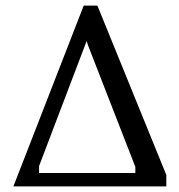

<svg xmlns="http://www.w3.org/2000/svg" viewBox="-20 -668 642 688"><path d="M28 0 280 -648H329L576 -41V0ZM120 -48H465V-70L296 -504L291 -519L290 -520L284 -504L120 -73Z"/></svg>

Font: Faustina
Style: Regular
Weight: 400
Designer: Alfonso Garcia
Foundry: http://www.omnibus-type.com
Version: Version 1.200